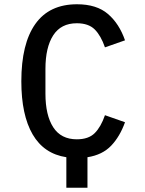

<svg xmlns="http://www.w3.org/2000/svg" viewBox="-20 -730 680 900"><path d="M80 -349Q80 -525 145.5 -617.5Q211 -710 341 -710Q433 -710 486 -664.5Q539 -619 566 -541L472 -508Q453 -563 424 -592Q395 -621 340 -621Q266 -621 229.5 -564.5Q193 -508 193 -407V-291Q193 -190 229.5 -133.5Q266 -77 340 -77Q395 -77 424 -106Q453 -135 472 -190L566 -157Q542 -90 501 -47Q460 -4 390 7V150H291V7Q186 -9 133 -100Q80 -191 80 -349Z"/></svg>

Font: Writer Medium
Style: Regular
Weight: 500
Monospace: yes
Designer: Mike Abbink, Paul van der Laan, Pieter van Rosmalen
Foundry: Bold Monday
Version: Version 2.001 2020